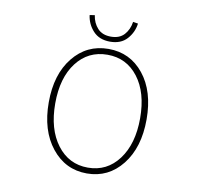

<svg xmlns="http://www.w3.org/2000/svg" viewBox="-97 -1026 1194 1142"><g transform="rotate(10 500.0 -455.0)"><path d="M204.1 -365.2Q204.1 -534.2 286.6 -636.7Q369.1 -739.3 500 -739.3Q630.9 -739.3 712.9 -637.2Q794.9 -535.2 794.9 -365.2Q794.9 -195.3 712.4 -91.3Q629.9 12.7 500 12.7Q370.1 12.7 287.1 -91.3Q204.1 -195.3 204.1 -365.2ZM500 -704.1Q383.8 -704.1 313.5 -612.3Q243.2 -520.5 243.2 -365.2Q243.2 -210 314 -116.2Q384.8 -22.5 500 -22.5Q615.2 -22.5 685.5 -116.2Q755.9 -210 755.9 -365.2Q755.9 -520.5 685.5 -612.3Q615.2 -704.1 500 -704.1ZM353.5 -918 383.8 -922.9Q390.6 -876 419.4 -844.7Q448.2 -813.5 500 -813.5Q551.8 -813.5 580.1 -844.7Q608.4 -876 615.2 -922.9L645.5 -918Q638.7 -864.3 602.1 -823.7Q565.4 -783.2 500 -783.2Q434.6 -783.2 397.5 -823.7Q360.4 -864.3 353.5 -918Z"/></g></svg>

Font: GenEi Gothic M ExtraLight
Style: Regular
Weight: 200
Designer: o_tamon (Modified); [Source Han Sans]
Ryoko NISHIZUKA  (kana & ideographs); Paul D. Hunt (Latin, Greek & Cyrillic); Wenl
Version: Version 1.1a;Original Version 1.004